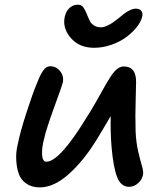

<svg xmlns="http://www.w3.org/2000/svg" viewBox="-20 -793 703 824"><path d="M383.8 -587.9Q323.2 -587.9 287.6 -626Q252 -664.1 255.9 -709Q259.3 -739.3 275.4 -756.1Q291.5 -772.9 314.9 -772.9Q322.8 -772.9 328.9 -769.5Q335 -766.1 340.3 -757.3Q345.7 -748.5 348.4 -742.4Q351.1 -736.3 356.9 -722.2Q363.3 -707 367.9 -698.7Q372.6 -690.4 384.3 -683.1Q396 -675.8 413.1 -675.8Q425.3 -675.8 439.9 -682.6Q454.6 -689.5 463.9 -696Q473.1 -702.6 488.8 -714.8Q507.3 -730 515.6 -736.3Q523.9 -742.7 537.6 -749.3Q551.3 -755.9 563 -755.9Q579.6 -755.9 586.9 -745.8Q594.2 -735.8 589.8 -720.2Q585 -699.7 567.1 -677Q549.3 -654.3 522.7 -634.3Q496.1 -614.3 459 -601.1Q421.9 -587.9 383.8 -587.9ZM150.9 11.2Q116.2 11.2 92.8 -5.1Q69.3 -21.5 60.3 -47.9Q51.3 -74.2 49.6 -107.4Q47.9 -140.6 56.2 -173.8Q65.9 -224.1 93.3 -308.8Q120.6 -393.6 139.2 -437Q152.8 -473.1 166 -491Q179.2 -508.8 194.8 -508.8Q220.7 -508.8 237.5 -488.3Q254.4 -467.8 250 -440.9Q246.6 -425.3 212.6 -332.8Q178.7 -240.2 168.9 -195.8Q159.2 -160.2 160.6 -129.6Q162.1 -99.1 179.2 -99.1Q235.8 -99.1 351.1 -288.1Q370.6 -317.9 391.8 -355.5Q413.1 -393.1 426.5 -417.2Q439.9 -441.4 454.6 -463.9Q469.2 -486.3 482.9 -497.1Q496.6 -507.8 511.2 -507.8Q565.4 -507.8 564 -439Q564 -432.1 562.5 -373.5Q561 -314.9 561 -297.6Q561 -280.3 562 -229Q564 -182.6 573 -143.6Q582 -104.5 588.9 -81.8Q595.7 -59.1 594.2 -45.9Q591.3 -23.9 573.5 -7.6Q555.7 8.8 534.2 8.8Q499 8.8 482.7 -33Q466.3 -74.7 459 -160.2Q453.6 -219.2 455.1 -294.9Q422.9 -239.3 393.1 -190.9Q339.4 -103.5 275.4 -46.1Q211.4 11.2 150.9 11.2Z"/></svg>

Font: Shantell Sans Normal
Style: Italic
Weight: 500
Italic angle: -11.31°
Designer: Stephen Nixon, Anya Danilova, Shantell Martin
Foundry: Arrow Type
Version: Version 1.006;[559af2be0]